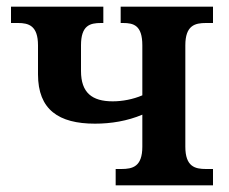

<svg xmlns="http://www.w3.org/2000/svg" viewBox="-20 -556 686 576"><path d="M327 0H619V-49H598C565 -49 536 -56 536 -116V-420C536 -480 565 -487 598 -487H619V-536H342V-487H349C381 -487 407 -480 407 -420V-270C379 -258 347 -252 318 -252C256 -252 223 -278 223 -343V-420C223 -480 250 -487 283 -487H290V-536H13V-487H34C66 -487 94 -479 94 -420V-333C94 -227 156 -185 265 -185C313 -185 362 -193 407 -212V-116C407 -56 378 -49 344 -49H327Z"/></svg>

Font: Noto Serif SemiBold
Style: Regular
Weight: 600
Designer: Monotype Design Team
Foundry: Monotype Imaging Inc.
Version: Version 2.013